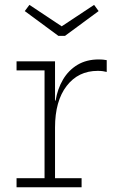

<svg xmlns="http://www.w3.org/2000/svg" viewBox="-20 -786 488 806"><path d="M253 -635.5H225L84 -739.5L103.5 -765.5L239 -675.5L375 -765.5L394 -739.5ZM211 -38H322.5V0H49.5V-38H167V-490.5H49.5V-528.5H211ZM428 -484Q420.5 -486 411.8 -487.2Q403 -488.5 390 -488.5Q308.5 -488.5 259.8 -425.2Q211 -362 211 -250.5L199 -364H213.5Q221.5 -413 244.5 -452Q267.5 -491 305.2 -513.8Q343 -536.5 395 -536.5Q404.5 -536.5 411.8 -535.8Q419 -535 428 -533.5Z"/></svg>

Font: Hepta Slab Light
Style: Regular
Weight: 300
Designer: Michael LaGattuta
Foundry: Michael LaGattuta
Version: Version 1.102